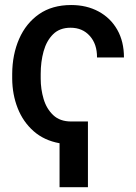

<svg xmlns="http://www.w3.org/2000/svg" viewBox="-20 -573 549 776"><path d="M267.6 -82H335.4V183.6H220.7V5.9Q158.2 -5.4 115.7 -43Q73.2 -80.6 51.5 -135.7Q29.8 -190.9 29.3 -254.9V-274.4Q29.8 -353 57.4 -416Q85 -479 137.9 -515.9Q190.9 -552.7 267.6 -552.7Q330.1 -552.7 378.4 -526.6Q426.8 -500.5 453.9 -452.9Q481 -405.3 481 -340.8H372.1Q372.6 -394.5 343 -427.7Q313.5 -460.9 265.1 -460.9Q221.2 -460.9 194.6 -434.6Q168 -408.2 156.2 -365.7Q144.5 -323.2 144.5 -274.4V-254.9Q144.5 -212.9 156.2 -173.1Q168 -133.3 195.1 -107.7Q222.2 -82 267.6 -82Z"/></svg>

Font: Inter Tight Medium
Style: Regular
Weight: 500
Designer: Rasmus Andersson
Foundry: rsms
Version: Version 3.004; ttfautohint (v1.8.4.7-5d5b)